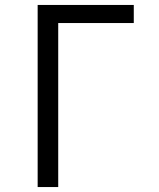

<svg xmlns="http://www.w3.org/2000/svg" viewBox="-20 -755 640 775"><path d="M132 0V-735H520V-662H215V0Z"/></svg>

Font: Nova Nerd Font
Style: Regular
Weight: 400
Designer: Belleve Invis
Foundry: Belleve Invis
Version: Version 24.1.4; ttfautohint (v1.8.4);Nerd Fonts 3.1.1